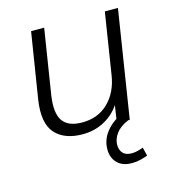

<svg xmlns="http://www.w3.org/2000/svg" viewBox="-104 -587 778 865"><g transform="rotate(-15 284.5 -155.0)"><path d="M226 8Q140 8 97.5 -40Q55 -88 71 -194L120 -501H181L133 -198Q121 -117 146.5 -80.5Q172 -44 237 -44Q311 -44 359 -91Q407 -138 419 -216L464 -501H525L446 0H386L404 -118H419Q391 -57 340 -24.5Q289 8 226 8ZM406 191Q362 191 338 166.5Q314 142 314 103Q314 58 343 21.5Q372 -15 417 -34L439 0Q400 16 381 41.5Q362 67 362 95Q362 119 375.5 133.5Q389 148 416 148Q428 148 441.5 145Q455 142 470 136L480 176Q466 181 446.5 186Q427 191 406 191Z"/></g></svg>

Font: Mulish ExtraLight Light
Style: Italic
Weight: 300
Italic angle: -9°
Version: Version 3.603